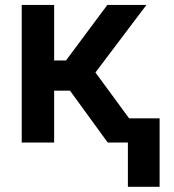

<svg xmlns="http://www.w3.org/2000/svg" viewBox="-20 -565 688 761"><path d="M66.1 -545.5H194.6V-325.3H241.5L405.5 -545.5H560.4L358.3 -277.7L491.8 -95.9H612.6V175.4H486.9V0H407L257.5 -205.6H194.6V0H66.1Z"/></svg>

Font: DeltaSans SemiBold
Style: Regular
Weight: 600
Designer: Rasmus Andersson
Foundry: rsms
Version: Version 3.012